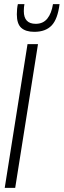

<svg xmlns="http://www.w3.org/2000/svg" viewBox="-20 -915 310 935"><path d="M3 0 114 -700H165L54 0ZM147 -760Q105 -760 83.5 -779.5Q62 -799 62 -845Q62 -873 67 -895H99Q96 -881 96 -861Q96 -799 154 -799Q190 -799 210.5 -824.5Q231 -850 238 -895H270Q261 -822 231.5 -791Q202 -760 147 -760Z"/></svg>

Font: Georama Condensed Light
Style: Italic
Weight: 300
Width: 3
Italic angle: -9°
Designer: Jean-Baptiste Levee
Foundry: Production Type
Version: Version 1.000